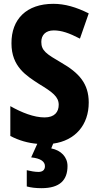

<svg xmlns="http://www.w3.org/2000/svg" viewBox="-20 -837 515 1004"><path d="M333 31C333 -16 299 -51 248 -61L258 -86C374 -102 444 -184 444 -301C444 -400 393 -456 301 -509C222 -555 196 -572 196 -618C196 -653 218 -678 261 -678C302 -678 342 -664 398 -635L444 -767C378 -800 319 -817 259 -817C119 -817 39 -737 40 -610C40 -488 118 -441 184 -398C255 -355 287 -331 287 -289C287 -252 266 -223 213 -223C158 -223 94 -248 34 -282V-126C80 -102 127 -89 175 -85L143 -14C193 -9 215 8 215 32C215 53 201 62 181 62C164 62 140 58 120 53V138C142 144 167 147 197 147C294 147 333 104 333 31Z"/></svg>

Font: Noto Sans Kannada UI Condensed ExtraBold
Style: Regular
Weight: 800
Width: 3
Designer: Jelle Bosma - Monotype Design Team
Foundry: Monotype Imaging Inc.
Version: Version 2.005